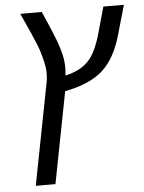

<svg xmlns="http://www.w3.org/2000/svg" viewBox="-55 -643 655 875"><g transform="rotate(-5 272.5 -205.5)"><path d="M163 188H73L161 -266Q167 -290 167 -320Q167 -334 165 -348Q163 -362 159 -378Q155 -394 150 -411.5Q145 -429 137 -449Q122 -488 71 -599H169Q192 -548 206 -514Q220 -480 227 -462Q240 -427 247 -396.5Q254 -366 254 -335L252 -301Q322 -317 357 -355Q393 -392 417 -478L451 -599H545L506 -463Q476 -358 417 -305Q358 -252 244 -230Z"/></g></svg>

Font: Libra Sans Modern
Style: Italic
Weight: 400
Italic angle: -12°
Foundry: Stefan Peev, Context Ltd
Version: Version 1.000